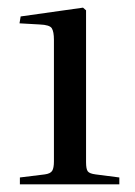

<svg xmlns="http://www.w3.org/2000/svg" viewBox="-20 -856 353 502"><path d="M32 -374V-392L97 -400Q112 -402 116.5 -409.5Q121 -417 121 -434V-752Q121 -773 115.5 -782Q110 -791 84 -792L31 -795L34 -813L197 -836L205 -829V-432Q205 -414 209.5 -408Q214 -402 230 -400L292 -392V-374Z"/></svg>

Font: Literata 60pt
Style: Regular
Weight: 400
Designer: Latin by Veronika Burian and Jose Scaglione. Greek by Irene Vlachou. Cyrillic by Vera Evstafieva.
Foundry: TypeTogether
Version: Version 3.002